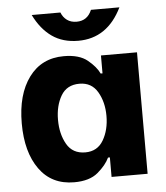

<svg xmlns="http://www.w3.org/2000/svg" viewBox="-53 -777 721 833"><g transform="rotate(-5 308.0 -360.5)"><path d="M32 -265Q32 -391 87 -465.5Q142 -540 239 -540Q306 -540 342 -510.5Q378 -481 392 -451H400V-529H557V0H400V-85H392Q377 -53 340.5 -22Q304 9 237 9Q139 9 85.5 -65.5Q32 -140 32 -265ZM401 -266Q401 -326 375 -370.5Q349 -415 296 -415Q241 -415 215.5 -371.5Q190 -328 190 -267Q190 -205 215.5 -160.5Q241 -116 296 -116Q349 -116 375 -160.5Q401 -205 401 -266ZM116 -730H241Q249 -709 266 -696.5Q283 -684 308 -684Q355 -684 374 -730H498Q435 -601 308 -601Q241 -601 194 -634Q147 -667 116 -730Z"/></g></svg>

Font: Be Vietnam ExtraBold
Style: Regular
Weight: 800
Designer: Gabriel Lam
Foundry: TypeRant
Version: Version 4.000